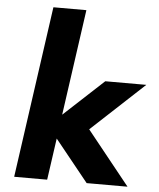

<svg xmlns="http://www.w3.org/2000/svg" viewBox="-58 -917 805 974"><g transform="rotate(5 344.0 -430.0)"><path d="M469 -516 266 -328 342 -866 341 -867H175L174 -866L51 6L52 7H218L219 6L249 -205L420 7H628L409 -266L678 -516Z"/></g></svg>

Font: Hussar Woodtype
Style: SeBdObl
Weight: 900
Foundry: Cannot Into Space Fonts
Version: Version 1.07